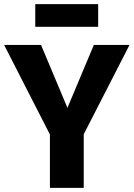

<svg xmlns="http://www.w3.org/2000/svg" viewBox="-27 -911 648 931"><path d="M449 -781H144V-891H449ZM601 -693 379 -260V0H215V-259L-7 -693H172L300 -388L428 -693Z"/></svg>

Font: Fira Sans
Style: Bold
Weight: 700
Designer: bBox Type GmbH & Carrois Corporate GbR & Edenspiekermann AG
Foundry: bBox Type GmbH & Carrois Corporate GbR & Edenspiekermann AG
Version: Version 4.301;PS 004.301;hotconv 1.0.88;makeotf.lib2.5.64775